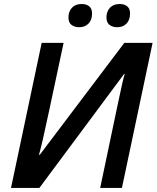

<svg xmlns="http://www.w3.org/2000/svg" viewBox="-20 -925 771 945"><path d="M185.1 -713.9H293Q203.6 -292.5 190.9 -238.8Q178.2 -185.1 171.9 -163.1H175.8L591.8 -713.9H731L580.1 0H473.1Q527.8 -259.8 557.9 -403.8Q587.9 -547.9 594.2 -561H590.8L173.8 0H34.2ZM316.9 -838.9Q316.9 -868.2 334 -886.7Q351.1 -905.3 381.8 -905.3Q405.3 -905.3 419.2 -893.8Q433.1 -882.3 433.1 -858.9Q433.1 -827.1 415.8 -809.1Q398.4 -791 370.1 -791Q347.2 -791 332 -802.5Q316.9 -814 316.9 -838.9ZM503.9 -838.9Q503.9 -868.2 521 -886.7Q538.1 -905.3 568.8 -905.3Q592.3 -905.3 606.2 -893.8Q620.1 -882.3 620.1 -858.9Q620.1 -827.1 602.8 -809.1Q585.4 -791 557.1 -791Q534.2 -791 519 -802.5Q503.9 -814 503.9 -838.9Z"/></svg>

Font: Open Sans Semibold
Style: Italic
Weight: 600
Italic angle: -12°
Foundry: Ascender Corporation
Version: Version 1.10